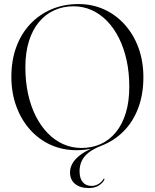

<svg xmlns="http://www.w3.org/2000/svg" viewBox="-20 -730 763 946"><path d="M366.5 -710Q436 -710 494.5 -683Q553 -656 596.2 -607Q639.5 -558 663 -492.5Q686.5 -427 686.5 -350Q686.5 -265 661 -197.5Q635.5 -130 588.8 -83Q542 -36 479.5 -12Q438.5 4 415.2 23Q392 42 382 64.5Q372 87 372 114Q372 148.5 387.5 167.2Q403 186 431.5 186Q450 186 465.8 176.2Q481.5 166.5 489 153Q490 151 491 150.2Q492 149.5 493.5 150Q494.5 150.5 494.8 152Q495 153.5 494 155.5Q487 171 467.2 183.8Q447.5 196.5 417.5 196.5Q374.5 196.5 349.8 176Q325 155.5 325 119Q325 97.5 336.5 76.2Q348 55 374 34.8Q400 14.5 443.5 -3V0.5Q415.5 6 395.5 8Q375.5 10 357 10Q287 10 228.2 -17Q169.5 -44 126.5 -93Q83.5 -142 59.8 -207.8Q36 -273.5 36 -351.5Q36 -433 60.5 -499Q85 -565 129.5 -612Q174 -659 234.2 -684.5Q294.5 -710 366.5 -710ZM617 -303Q617 -373 603.8 -433.2Q590.5 -493.5 566 -542.5Q541.5 -591.5 507.5 -626.5Q473.5 -661.5 431.8 -680.2Q390 -699 342 -699Q290.5 -699 247 -679.2Q203.5 -659.5 171.8 -621.2Q140 -583 122.5 -527Q105 -471 105 -398.5Q105 -328.5 118.2 -267.8Q131.5 -207 156.2 -158Q181 -109 215.2 -73.8Q249.5 -38.5 291.5 -19.8Q333.5 -1 381.5 -1Q433.5 -1 476.5 -20.5Q519.5 -40 551 -78.5Q582.5 -117 599.8 -173.2Q617 -229.5 617 -303Z"/></svg>

Font: Fraunces 120pt Light
Style: Regular
Weight: 300
Version: Version 1.000;[b76b70a41]